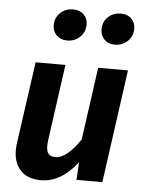

<svg xmlns="http://www.w3.org/2000/svg" viewBox="-56 -836 672 896"><g transform="rotate(5 280.0 -387.5)"><path d="M234.9 -644Q204.1 -644 185.1 -662.6Q166 -681.2 166 -710Q166 -744.6 190.2 -767.8Q214.4 -791 250 -791Q280.8 -791 299.8 -772.9Q318.8 -754.9 318.8 -726.1Q318.8 -690.9 294.4 -667.5Q270 -644 234.9 -644ZM458 -644Q427.7 -644 408.9 -662.6Q390.1 -681.2 390.1 -710Q390.1 -745.1 414.1 -768.1Q438 -791 474.1 -791Q504.9 -791 523.4 -772.9Q542 -754.9 542 -726.1Q542 -690.9 517.6 -667.5Q493.2 -644 458 -644ZM169.9 16.1Q98.1 16.1 65.2 -29.1Q32.2 -74.2 43.9 -151.9L97.2 -529.8H236.8L187 -171.9Q181.6 -130.4 191.7 -113.8Q201.7 -97.2 227.1 -97.2Q280.3 -97.2 342.8 -189.9L390.1 -529.8H529.8L456.1 0H335L339.8 -83Q262.7 16.1 169.9 16.1Z"/></g></svg>

Font: FiraGO SemiBold
Style: Italic
Weight: 600
Italic angle: -8°
Designer: bBox Type GmbH
Foundry: bBox Type GmbH
Version: Version 1.001;PS 001.001;hotconv 1.0.88;makeotf.lib2.5.64775